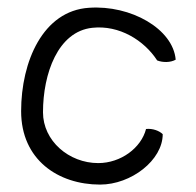

<svg xmlns="http://www.w3.org/2000/svg" viewBox="-20 -482 530 518"><path d="M37 -182C37 -51 137 16 250 16C334 16 419 -50 419 -120C410 -129 392 -136 374 -134C361 -83 306 -42 245 -42C166 -42 96 -102 96 -179C96 -283 136 -397 229 -407C302 -415 369 -373 404 -319C419 -313 440 -313 454 -321C447 -404 333 -469 220 -461C96 -453 37 -316 37 -182Z"/></svg>

Font: Comica
Style: Rg
Weight: 400
Designer: Jasper
Foundry: KineticPlasma Fonts/Cannot Into Space Fonts
Version: Version 0.89